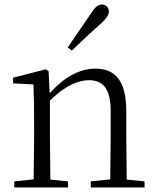

<svg xmlns="http://www.w3.org/2000/svg" viewBox="-20 -830 695 850"><path d="M280 -620 298 -606C341 -647 382 -687 423 -722C451 -748 462 -763 462 -779C462 -799 446 -810 431 -810C414 -810 401 -799 381 -768C348 -719 314 -670 280 -620ZM467 0H620V-27L541 -35L539 -227V-338C539 -474 489 -526 403 -526C337 -526 269 -494 200 -417L195 -515L182 -523L38 -486V-461L128 -456C130 -406 131 -353 131 -285V-227L129 -36L43 -27V0H281V-27L203 -35L201 -227V-384C271 -455 331 -475 374 -475C434 -475 470 -440 470 -339V-227L468 -36L382 -27V0Z"/></svg>

Font: Source Han Serif CN Light
Style: Regular
Weight: 300
Designer: Ryoko NISHIZUKA 西塚涼子 (kana & ideographs); Frank Grießhammer (Latin, Greek & Cyrillic); Wenlong ZHANG 张文龙 (bopomofo); San
Foundry: Adobe
Version: Version 2.003;hotconv 1.1.1;makeotfexe 2.6.0